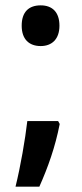

<svg xmlns="http://www.w3.org/2000/svg" viewBox="-20 -633 308 717"><path d="M132 -461C173 -461 202 -486 202 -537C202 -588 175 -613 132 -613C87 -613 61 -588 61 -537C61 -486 89 -461 132 -461ZM197 -181H82C74 -112 57 -13 38 64H127C159 -8 186 -83 203 -170Z"/></svg>

Font: Noto Sans Malayalam UI Condensed SemiBold
Style: Regular
Weight: 600
Width: 3
Designer: Jelle Bosma - Monotype Design Team
Foundry: Monotype Imaging Inc.
Version: Version 2.104